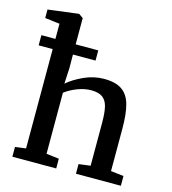

<svg xmlns="http://www.w3.org/2000/svg" viewBox="-119 -917 906 1014"><g transform="rotate(15 334.0 -410.0)"><path d="M101.1 -659.7V-742.7L20.5 -752.4V-798.8L186 -819.8H188.5L211.9 -803.2V-659.7H335.4V-604H211.9L212.4 -530.8L208 -443.8Q241.2 -473.1 294.9 -497.8Q348.6 -522.5 405.3 -522.5Q467.8 -522.5 502.7 -498.5Q537.6 -474.6 551.5 -425Q565.4 -375.5 565.4 -292V-61.5L635.7 -53.2V0H390.1V-52.7L454.1 -61V-292.5Q454.1 -349.1 446.5 -381.6Q439 -414.1 417.7 -430.4Q396.5 -446.8 354.5 -446.8Q319.3 -446.8 281 -432.4Q242.7 -418 212.9 -395.5V-61.5L282.2 -53.2V0H42.5V-53.2L101.1 -61V-604H24.4V-659.7Z"/></g></svg>

Font: Merriweather
Style: Regular
Weight: 400
Designer: Eben Sorkin
Foundry: Eben Sorkin
Version: Version 1.584; ttfautohint (v1.6)